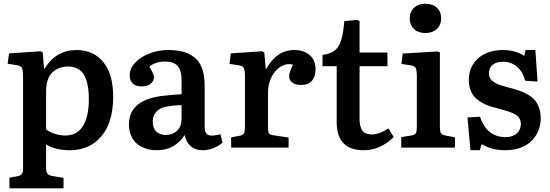

<svg xmlns="http://www.w3.org/2000/svg" viewBox="-20 -794 2957 1033"><path d="M30.8 219.2V162.1L75.2 153.8Q91.8 150.9 97.9 141.4Q104 131.8 104 111.8V-383.8Q104 -417 97.9 -428.7Q91.8 -440.4 66.9 -443.8L21 -451.2L28.8 -506.8L198.2 -518.1L210 -511.2L216.8 -424.8H220.2Q280.8 -524.9 392.1 -524.9Q482.9 -524.9 535.9 -460Q588.9 -395 588.9 -273.9Q588.9 -136.2 525.6 -61Q462.4 14.2 356 14.2Q277.3 14.2 228 -17.1V106.9Q228 130.9 235.6 140.6Q243.2 150.4 261.2 152.8L321.8 163.1V219.2ZM331.1 -64.9Q395.5 -64.9 426.8 -116.5Q458 -168 458 -259.8Q458 -348.6 431.2 -392.3Q404.3 -436 346.2 -436Q323.7 -436 304.2 -429.7Q284.7 -423.3 266.8 -409.2Q249 -395 238.5 -367.9Q228 -340.8 228 -303.2V-98.1Q245.6 -83.5 274.2 -74.2Q302.7 -64.9 331.1 -64.9Z M822.8 14.2Q793 14.2 767.1 6.1Q741.2 -2 720 -18.1Q698.7 -34.2 686.3 -61.8Q673.8 -89.4 673.8 -125Q673.8 -252 843.8 -276.9Q908.2 -284.7 957 -287.1V-359.9Q957 -415 935.8 -439Q914.6 -462.9 869.6 -462.9Q816.4 -462.9 783.7 -436Q808.6 -392.6 808.6 -379.9Q808.6 -359.9 792 -344.5Q775.4 -329.1 741.7 -329.1Q709.5 -329.1 693.6 -345.5Q677.7 -361.8 677.7 -389.2Q677.7 -424.8 706.8 -456.3Q735.8 -487.8 783.9 -506.3Q832 -524.9 885.7 -524.9Q930.7 -524.9 964.4 -515.9Q998 -506.8 1025.4 -485.8Q1052.7 -464.8 1066.9 -426.8Q1081.1 -388.7 1081.1 -334V-108.9Q1081.1 -77.1 1099.9 -68.1Q1118.7 -59.1 1166 -71.8L1177.7 -26.9Q1156.2 -7.8 1127.7 3.2Q1099.1 14.2 1070.8 14.2Q1030.8 14.2 1005.9 -7.6Q981 -29.3 973.6 -67.9Q921.9 14.2 822.8 14.2ZM872.1 -67.9Q906.7 -67.9 931.9 -89.8Q957 -111.8 957 -159.2V-228Q914.1 -228 876 -220.2Q838.9 -213.9 820.3 -192.4Q801.8 -170.9 801.8 -139.2Q801.8 -104 821 -85.9Q840.3 -67.9 872.1 -67.9Z M1223.6 0V-55.2L1271.5 -64Q1288.6 -67.4 1293.2 -77.6Q1297.9 -87.9 1297.9 -111.8V-380.9Q1297.9 -416 1292 -427.7Q1286.1 -439.5 1263.7 -442.9L1214.8 -450.2L1221.7 -506.8L1389.6 -518.1L1401.9 -511.2L1409.7 -423.8H1412.6Q1468.8 -524.9 1563.5 -524.9Q1613.3 -524.9 1645.5 -498Q1677.7 -471.2 1677.7 -420.9Q1677.7 -381.3 1658 -359.1Q1638.2 -336.9 1600.6 -336.9Q1569.8 -336.9 1552.7 -349.9Q1535.6 -362.8 1535.6 -383.8Q1535.6 -406.2 1556.6 -445.8Q1523.9 -455.1 1492.4 -436.8Q1460.9 -418.5 1441.4 -380.6Q1421.9 -342.8 1421.9 -297.9V-109.9Q1421.9 -86.9 1426 -78.4Q1430.2 -69.8 1446.8 -66.9L1532.7 -54.2V0Z M1937.5 14.2Q1791.5 14.2 1791.5 -136.2V-438H1715.3V-499Q1775.9 -505.4 1800.5 -544.4Q1825.2 -583.5 1832.5 -680.2L1900.4 -687L1914.6 -681.2V-511.2H2064.5V-438H1914.6V-152.8Q1914.6 -112.8 1929.2 -91.8Q1943.8 -70.8 1979.5 -70.8Q2021.5 -70.8 2069.3 -103L2098.6 -57.1Q2067.4 -24.9 2025.9 -5.4Q1984.4 14.2 1937.5 14.2Z M2184.6 -694.8Q2184.6 -730 2207.5 -752Q2230.5 -773.9 2268.6 -773.9Q2308.1 -773.9 2330.8 -752.4Q2353.5 -731 2353.5 -694.8Q2353.5 -659.7 2329.8 -637.9Q2306.2 -616.2 2268.6 -616.2Q2231 -616.2 2207.8 -637.7Q2184.6 -659.2 2184.6 -694.8ZM2138.7 0V-56.2L2192.4 -64.9Q2211.9 -67.9 2217.3 -77.4Q2222.7 -86.9 2222.7 -111.8V-381.8Q2222.7 -417 2216.6 -428.5Q2210.4 -439.9 2186.5 -442.9L2139.6 -450.2L2146.5 -505.9L2334.5 -517.1L2346.7 -512.2V-110.8Q2346.7 -86.9 2352.1 -78.1Q2357.4 -69.3 2376.5 -64.9L2427.7 -55.2V0Z M2511.2 14.2 2495.1 -162.1 2562 -166Q2600.1 -56.2 2700.2 -56.2Q2737.3 -56.2 2759.8 -75.4Q2782.2 -94.7 2782.2 -127.9Q2782.2 -146.5 2772.7 -159.9Q2763.2 -173.3 2746.8 -181.4Q2730.5 -189.5 2709.7 -196Q2689 -202.6 2665.5 -208.5Q2642.1 -214.4 2618.9 -221.7Q2595.7 -229 2575 -240.5Q2554.2 -252 2537.8 -267.6Q2521.5 -283.2 2512 -308.1Q2502.4 -333 2502.4 -365.2Q2502.4 -435.1 2552.5 -480Q2602.5 -524.9 2688.5 -524.9Q2719.7 -524.9 2751 -515.9Q2782.2 -506.8 2800.3 -493.2L2808.1 -524.9H2860.4L2872.1 -355L2805.2 -359.9Q2792 -410.2 2760.5 -436Q2729 -461.9 2687 -461.9Q2650.4 -461.9 2630.4 -445.1Q2610.4 -428.2 2610.4 -399.9Q2610.4 -377 2625.7 -361.8Q2641.1 -346.7 2665.8 -338.1Q2690.4 -329.6 2720.2 -322.3Q2750 -314.9 2779.5 -304Q2809.1 -293 2833.7 -276.6Q2858.4 -260.3 2873.8 -230Q2889.2 -199.7 2889.2 -157.2Q2889.2 -123.5 2877.4 -93.5Q2865.7 -63.5 2843 -39.1Q2820.3 -14.6 2783 -0.2Q2745.6 14.2 2698.2 14.2Q2621.6 14.2 2572.3 -19L2561 14.2Z"/></svg>

Font: Literata Book SemiBold
Style: Regular
Weight: 600
Designer: Latin by Veronika Burian and Jose Scaglione. Greek by Irene Vlachou. Cyrillic by Vera Evstafieva
Foundry: TypeTogether
Version: Version 2.003;PS 002.003;hotconv 1.0.88;makeotf.lib2.5.64775